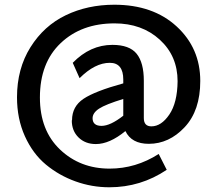

<svg xmlns="http://www.w3.org/2000/svg" viewBox="-20 -670 918 813"><path d="M284 -160 285 -161Q285 -219 333.5 -251.5Q382 -284 502 -317V-333Q502 -404 445 -404Q382 -404 317 -339L288 -404Q362 -480 456 -480Q528 -480 558.5 -442.5Q589 -405 589 -328V-170Q589 -135 621 -135Q663 -135 697 -185Q731 -235 732 -326Q732 -433 656.5 -502Q581 -571 465 -571Q325 -571 237 -487.5Q149 -404 149 -257Q149 -118 234 -37Q319 44 444 44Q555 44 652 -18L686 49Q576 123 443 123Q369 123 299.5 98Q230 73 174.5 27Q119 -19 85.5 -93Q52 -167 52 -258Q52 -379 109 -470Q166 -561 258.5 -605.5Q351 -650 464 -650Q628 -650 728 -558Q828 -466 828 -327Q828 -202 762 -131.5Q696 -61 610 -61Q537 -61 511 -115Q444 -60 386 -60Q341 -60 312.5 -88Q284 -116 284 -160ZM372 -169V-170Q372 -137 410 -137Q447 -137 502 -180V-251Q427 -228 399.5 -210Q372 -192 372 -169Z"/></svg>

Font: Martel Sans DemiBold
Style: Regular
Weight: 600
Designer: Dan Reynolds and Mathieu Réguer
Foundry: Dan Reynolds and Mathieu Réguer
Version: Version 1.001;PS 001.001;hotconv 1.0.70;makeotf.lib2.5.58329